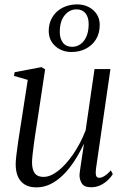

<svg xmlns="http://www.w3.org/2000/svg" viewBox="-20 -820 552 851"><path d="M141 10.5Q111.5 10.5 91.2 -1.2Q71 -13 60.2 -35.8Q49.5 -58.5 49.5 -93Q49.5 -105 52.5 -131.8Q55.5 -158.5 60.2 -189.8Q65 -221 69 -247Q73 -273 74.5 -282L103 -466L42 -483.5L45 -500L164 -522.5L180 -512.5L144 -274Q141.5 -259 137.8 -234.8Q134 -210.5 130.5 -184.5Q127 -158.5 124.5 -136Q122 -113.5 122 -101.5Q122 -78.5 127.8 -63.8Q133.5 -49 144.8 -42.5Q156 -36 173.5 -36Q203 -36 236.8 -62Q270.5 -88 303 -134.5Q335.5 -181 359.5 -242L399 -514H469.5L405.5 -72.5Q403 -54.5 405.5 -43.2Q408 -32 420 -32Q430 -32 443.2 -40Q456.5 -48 471 -65L480 -48.5Q473 -36 458.8 -22.2Q444.5 -8.5 425.5 0.8Q406.5 10 383.5 10Q352 10 341.8 -8.5Q331.5 -27 332.5 -46.5Q332.5 -50 334.8 -65.8Q337 -81.5 340.2 -103.2Q343.5 -125 346.8 -146Q350 -167 352 -181H351Q332 -140.5 309.2 -105.8Q286.5 -71 260.2 -45Q234 -19 204.2 -4.2Q174.5 10.5 141 10.5ZM297 -589.5Q254.5 -589.5 225.2 -615.5Q196 -641.5 196 -682.5Q196 -710 206 -732Q216 -754 233.2 -769.2Q250.5 -784.5 273.2 -792.5Q296 -800.5 321.5 -800.5Q364.5 -800.5 393.2 -775Q422 -749.5 422 -709.5Q422 -672 405.2 -645.2Q388.5 -618.5 360.2 -604Q332 -589.5 297 -589.5ZM299.5 -612.5Q320 -612.5 336.8 -624.2Q353.5 -636 363.2 -658.5Q373 -681 373 -713.5Q373 -743.5 359 -761Q345 -778.5 319 -778.5Q288 -778.5 266.5 -752.2Q245 -726 245 -678Q245 -648.5 259.2 -630.5Q273.5 -612.5 299.5 -612.5Z"/></svg>

Font: Merriweather 120pt Light
Style: Italic
Weight: 300
Italic angle: -7.8°
Version: Version 2.101